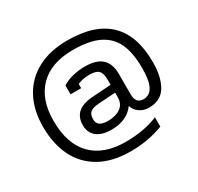

<svg xmlns="http://www.w3.org/2000/svg" viewBox="-160 -843 1179 1144"><g transform="rotate(-30 429.0 -271.0)"><path d="M49 -278Q49 -392 94.5 -476.5Q140 -561 226 -606.5Q312 -652 431 -652Q809 -652 809 -285Q809 -184 772.5 -122.5Q736 -61 654 -61Q616 -61 588.5 -81.5Q561 -102 554 -131Q503 -59 395 -59Q330 -59 294.5 -87.5Q259 -116 259 -167Q259 -276 393 -285L523 -294V-329Q523 -373 506 -391Q489 -409 445 -409Q417 -409 398 -405Q379 -401 361 -393V-364H288V-425Q319 -445 360 -455Q401 -465 444 -465Q523 -465 560.5 -430Q598 -395 598 -326V-186Q598 -121 651 -121Q693 -121 714.5 -160.5Q736 -200 736 -286Q736 -388 707 -453.5Q678 -519 611.5 -552.5Q545 -586 431 -586Q281 -586 201 -505Q121 -424 121 -278Q121 -118 202 -36Q283 46 431 46Q559 46 655 6V70Q551 110 431 110Q305 110 219.5 61.5Q134 13 91.5 -74Q49 -161 49 -278ZM523 -208V-240L404 -232Q364 -229 347 -215Q330 -201 330 -168Q330 -140 348 -127.5Q366 -115 403 -115Q456 -115 489.5 -138.5Q523 -162 523 -208Z"/></g></svg>

Font: Pridi Light
Style: Regular
Weight: 300
Designer: Katatrad Team
Foundry: CadsonDemak
Version: Version 1.003